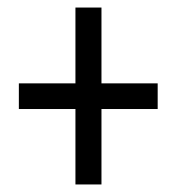

<svg xmlns="http://www.w3.org/2000/svg" viewBox="-20 -608 470 509"><path d="M249 -387V-588H180V-387H30V-319H180V-119H249V-319H398V-387Z"/></svg>

Font: Noto Sans Thai Looped ExtraCondensed
Style: Regular
Weight: 400
Width: 2
Designer: Sasikarn Vongin, Ben Mitchell
Foundry: The Fontpad Ltd
Version: Version 1.001